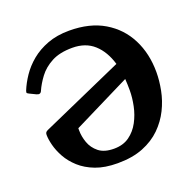

<svg xmlns="http://www.w3.org/2000/svg" viewBox="-122 -793 929 927"><g transform="rotate(-20 343.0 -330.0)"><path d="M330 11Q264 11 217 -7Q170 -25 138 -54Q106 -83 87.5 -116.5Q69 -150 61 -181.5Q53 -213 53 -235Q53 -242 55.5 -246.5Q58 -251 66 -255L487 -442Q467 -510 424 -549Q381 -588 313 -588Q248 -588 206 -565.5Q164 -543 139 -509.5Q114 -476 100 -444Q93 -427 74 -436L43 -451Q35 -455 32.5 -457.5Q30 -460 33 -469Q47 -504 71 -539.5Q95 -575 130.5 -604.5Q166 -634 215 -652.5Q264 -671 327 -671Q433 -671 506 -627.5Q579 -584 617 -509Q655 -434 655 -339Q655 -295 645.5 -246.5Q636 -198 613.5 -152.5Q591 -107 553.5 -70Q516 -33 461 -11Q406 11 330 11ZM337 -61Q384 -61 416 -84Q448 -107 467.5 -143.5Q487 -180 495.5 -221.5Q504 -263 504 -300Q504 -315 503.5 -330Q503 -345 502 -359L208 -213Q208 -210 208 -207.5Q208 -205 208 -202Q208 -171 219.5 -138.5Q231 -106 259 -83.5Q287 -61 337 -61Z"/></g></svg>

Font: Young Serif Light
Style: Regular
Weight: 300
Designer: Bastien Sozeau
Foundry: NBR — Bastien Sozeau
Version: Version 5.001